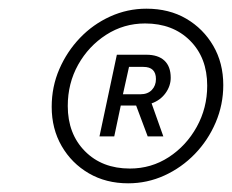

<svg xmlns="http://www.w3.org/2000/svg" viewBox="-20 -733 534 442"><path d="M275 -311Q224 -311 184.5 -334Q145 -357 122 -396.7Q99 -436.4 99 -487Q99 -533.5 116.6 -573.9Q134.1 -614.3 164.1 -645.7Q194 -677 233.6 -695Q273.3 -713 317 -713Q369.4 -713 408.7 -690Q448 -667 471 -627.5Q494 -588 494 -537.1Q494 -492 476.5 -451Q459 -410 428.5 -378.5Q398 -347 358.5 -329Q319 -311 275 -311ZM279 -345Q328.2 -345 368.5 -371.2Q408.8 -397.4 432.9 -440.9Q457 -484.4 457 -535.8Q457 -600 417.5 -639.5Q378 -679 314 -679Q265 -679 224.4 -652.9Q183.9 -626.8 159.9 -584Q136 -541.2 136 -489Q136 -425 175.5 -385Q215 -345 279 -345ZM209 -419 249 -607H317Q344 -607 358.5 -593.5Q373 -580 373 -554Q373 -535 361 -518.5Q349 -502 329 -495L356 -419H320L293.4 -490H258L243 -419ZM310 -579H277L263 -516H303.5Q320 -516 329.5 -525.9Q339 -535.9 339 -551Q339 -579 310 -579Z"/></svg>

Font: Red Hat Display
Style: Italic
Weight: 300
Italic angle: -12°
Designer: Pentagram, MCKL
Foundry: Pentagram, MCKL
Version: Version 1.023